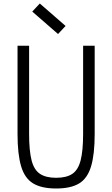

<svg xmlns="http://www.w3.org/2000/svg" viewBox="-20 -1061 640 1095"><path d="M300 14Q217 14 169 -15Q121 -44 100.5 -112.5Q80 -181 80 -297V-800H146V-297Q146 -202 160 -147Q174 -92 208 -69.5Q242 -47 300 -47Q359 -47 392.5 -69.5Q426 -92 440 -147Q454 -202 454 -297V-800H520V-297Q520 -181 499.5 -112.5Q479 -44 431.5 -15Q384 14 300 14ZM311 -867 164 -995 207 -1041 354 -913Z"/></svg>

Font: Victor Mono Light
Style: Regular
Weight: 300
Monospace: yes
Designer: Rune Bjørnerås
Version: Version 1.561;gftools[0.9.30]